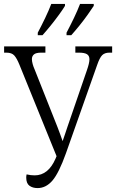

<svg xmlns="http://www.w3.org/2000/svg" viewBox="-20 -951 593 981"><path d="M172 10Q147 10 130.5 -2Q114 -14 114 -44Q114 -52 116 -60Q137 -55 157 -55Q227 -55 264 -141L269 -153L79 -621Q66 -653 53 -667.5Q40 -682 13 -682H1V-714H212V-682H191Q164 -682 153.5 -673Q143 -664 143 -649Q143 -638 147 -623.5Q151 -609 157 -596L274 -301Q282 -280 287.5 -265Q293 -250 300 -230Q307 -250 312 -265Q317 -280 324 -301L424 -592Q437 -629 437 -648Q437 -666 424.5 -674Q412 -682 383 -682H365V-714H553V-682H539Q515 -682 502 -669Q489 -656 476 -618L317 -168Q281 -67 248 -28.5Q215 10 172 10ZM320 -784Q340 -822 358 -859.5Q376 -897 389 -931H459V-921Q448 -904 428.5 -876.5Q409 -849 386 -820.5Q363 -792 344 -771H320ZM173 -784Q193 -822 211 -859.5Q229 -897 242 -931H312V-921Q302 -904 282 -876.5Q262 -849 239 -820.5Q216 -792 197 -771H173Z"/></svg>

Font: Noto Serif Condensed Light
Style: Regular
Weight: 300
Width: 3
Designer: Monotype Design Team
Foundry: Monotype Imaging Inc.
Version: Version 2.013